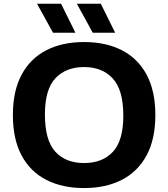

<svg xmlns="http://www.w3.org/2000/svg" viewBox="-20 -968 874 998"><path d="M417 9.5Q304.5 9.5 221.2 -32.8Q138 -75 92.5 -159.5Q47 -244 47 -370Q47 -496 92.8 -580.5Q138.5 -665 221.5 -707.2Q304.5 -749.5 417 -749.5Q530 -749.5 613.2 -707Q696.5 -664.5 742 -580Q787.5 -495.5 787.5 -370Q787.5 -244.5 741.8 -160Q696 -75.5 612.8 -33Q529.5 9.5 417 9.5ZM417 -120.5Q512.5 -120.5 566.8 -179Q621 -237.5 621 -366.5Q621 -500.5 566.2 -560Q511.5 -619.5 417 -619.5Q323 -619.5 268.2 -561.5Q213.5 -503.5 213.5 -373.5Q213.5 -238.5 267.5 -179.5Q321.5 -120.5 417 -120.5ZM462 -798 379.5 -948.5H504L578.5 -798ZM255.5 -798 172.5 -948.5H297.5L372 -798Z"/></svg>

Font: Encode Sans Semi Expanded
Style: Bold
Weight: 700
Width: 6
Designer: Multiple Designers
Foundry: Impallari Type
Version: Version 3.000; ttfautohint (v1.8.3) -l 8 -r 50 -G 200 -x 14 